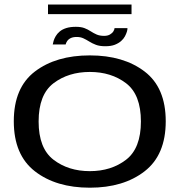

<svg xmlns="http://www.w3.org/2000/svg" viewBox="-20 -846 836 870"><path d="M387 4.5Q539.5 4.5 635.2 -69.8Q731 -144 731 -296.5Q731 -449 635.2 -522Q539.5 -595 387 -595Q234 -595 138.2 -522Q42.5 -449 42.5 -296.5Q42.5 -144 138.2 -69.8Q234 4.5 387 4.5ZM387 -70.5Q290 -70.5 222.5 -122.2Q155 -174 155 -295.5Q155 -417.5 222.5 -468.8Q290 -520 387 -520Q484 -520 551.2 -468.8Q618.5 -417.5 618.5 -295.5Q618.5 -174 551.2 -122.2Q484 -70.5 387 -70.5ZM457 -636.5Q483 -636.5 500.2 -643.2Q517.5 -650 528.8 -660Q540 -670 546 -681.2Q552 -692.5 555 -702.5Q558 -712.5 557.5 -718.5H499Q499 -712.5 493.8 -704Q488.5 -695.5 478 -689.5Q467.5 -683.5 452 -683.5Q431.5 -683.5 417.5 -689.8Q403.5 -696 391 -704.2Q378.5 -712.5 363 -718.5Q347.5 -724.5 323.5 -724.5Q298.5 -724.5 280.2 -718.8Q262 -713 250.5 -703.2Q239 -693.5 232.5 -682.2Q226 -671 223 -661.2Q220 -651.5 219 -644.5H277.5Q278.5 -650.5 283.8 -659Q289 -667.5 299.8 -673Q310.5 -678.5 327.5 -678.5Q345 -678.5 358.2 -672.2Q371.5 -666 384.5 -657.8Q397.5 -649.5 414.5 -643Q431.5 -636.5 457 -636.5ZM197.5 -782H576V-825.5H197.5Z"/></svg>

Font: Anybody Expanded
Style: Regular
Weight: 400
Width: 7
Version: Version 1.113;gftools[0.9.25]